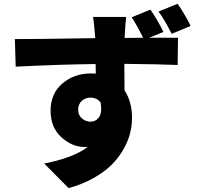

<svg xmlns="http://www.w3.org/2000/svg" viewBox="-20 -883 1040 999"><path d="M971.7 -748 873 -707Q838.9 -776.4 804.7 -823.2L904.3 -863.3Q949.2 -796.9 971.7 -748ZM386.7 -310.5Q386.7 -284.2 406.2 -267.1Q425.8 -250 450.2 -250Q478.5 -250 495.1 -272.9Q511.7 -295.9 503.9 -348.6Q485.4 -375 450.2 -375Q424.8 -375 405.8 -358.4Q386.7 -341.8 386.7 -310.5ZM830.1 -716.8 755.9 -686.5H906.2L904.3 -544.9Q816.4 -548.8 627 -550.8Q627.9 -503.9 627.9 -413.1Q667 -353.5 667 -269.5Q667 -229.5 656.7 -189Q646.5 -148.4 622.1 -105.5Q597.7 -62.5 560.5 -25.4Q523.4 11.7 465.8 43.9Q408.2 76.2 336.9 95.7L210 -32.2Q365.2 -62.5 436.5 -119.1Q430.7 -118.2 418.9 -118.2Q355.5 -118.2 299.3 -168.9Q243.2 -219.7 243.2 -307.6Q243.2 -395.5 304.2 -448.2Q365.2 -501 454.1 -501Q470.7 -501 478.5 -500L477.5 -549.8Q294.9 -547.9 61.5 -536.1L57.6 -679.7Q121.1 -678.7 475.6 -684.6L474.6 -696.3Q468.8 -771.5 463.9 -794.9H636.7Q632.8 -771.5 628.9 -697.3V-685.5L724.6 -686.5Q692.4 -752 665 -793L762.7 -833Q802.7 -774.4 830.1 -716.8Z"/></svg>

Font: Gen Shin Gothic Heavy
Style: Bold
Weight: 900
Designer: [Source Han Sans]
Ryoko NISHIZUKA  (kana & ideographs); Paul D. Hunt (Latin, Greek & Cyrillic); Wenlong ZHANG  (bopomofo
Version: Version 1.002.20150607